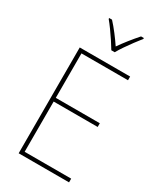

<svg xmlns="http://www.w3.org/2000/svg" viewBox="-232 -1035 954 1122"><g transform="rotate(30 245.5 -474.5)"><path d="M434 0H94V-714H434V-689H120V-389H417V-364H120V-25H434ZM262 -792Q249 -814 230.5 -842Q212 -870 192.5 -897Q173 -924 157 -943V-949H176Q201 -922 227 -888Q253 -854 273 -824Q317 -887 372 -949H391V-943Q374 -922 354 -895Q334 -868 315.5 -841Q297 -814 285 -792Z"/></g></svg>

Font: Noto Sans Bengali SemiCondensed Thin
Style: Regular
Weight: 100
Width: 4
Designer: Joana Ranito - Universal Thirst; Jelle Bosma - Monotype Design Team
Foundry: Universal Thirst ehf.
Version: Version 3.000; ttfautohint (v1.8.4.7-5d5b)